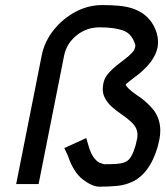

<svg xmlns="http://www.w3.org/2000/svg" viewBox="-20 -717 648 748"><path d="M368.2 10.3H367.2Q339.4 10.3 302.7 -17.8Q266.1 -45.9 244.1 -111.3L230.5 -140.1L315.9 -179.2L327.6 -140.1Q341.3 -97.7 367.7 -83L385.3 -77.1Q411.6 -77.1 435.1 -78.6Q470.2 -81.1 483.9 -97.7Q502.9 -120.6 513.7 -174.3Q515.6 -183.6 515.6 -191.9Q515.6 -204.1 510.3 -216.8Q504.9 -229.5 489.7 -243.4Q474.6 -257.3 452.1 -272.5Q433.6 -285.2 415.3 -301.3Q397 -317.4 386.7 -339.4Q380.4 -353 380.4 -369.6Q380.4 -380.4 382.8 -392.1Q386.2 -410.2 397 -424.8Q414.1 -447.3 451.2 -474.9Q488.3 -502.4 499.5 -517.6Q504.9 -525.4 506.3 -532.7Q507.3 -535.6 507.3 -538.6Q507.3 -543 505.4 -547.4Q491.7 -587.9 457.3 -599.1Q422.9 -610.4 371.1 -610.4H366.7Q315.9 -610.4 276.4 -577.6Q239.3 -546.4 230 -501.5L130.4 0H43L142.6 -501.5Q153.3 -555.2 189 -599.9Q224.6 -644.5 274.2 -670.9Q323.7 -697.3 378.9 -697.3Q410.6 -697.3 440.4 -694.8Q561.5 -685.1 591.3 -585.9Q595.7 -569.8 595.7 -553.7Q595.7 -543 593.8 -532.2Q587.9 -502.9 566.4 -474.6Q543 -443.4 497.1 -410.6Q478 -396 469.7 -388.2Q472.7 -374.5 512.7 -346.7Q548.8 -324.2 579.1 -287.6Q604.5 -252.4 604.5 -208Q604.5 -191.9 601.1 -174.3Q589.8 -117.2 564.7 -75Q539.6 -32.7 502.4 -12.2Q470.7 3.9 437.3 7.1Q403.8 10.3 368.2 10.3Z"/></svg>

Font: Qaz
Style: Italic
Weight: 400
Italic angle: -11.25°
Designer: GGBotNet
Foundry: f0n7
Version: 0.70